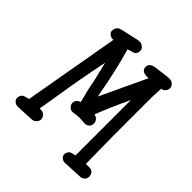

<svg xmlns="http://www.w3.org/2000/svg" viewBox="-171 -740 853 853"><g transform="rotate(45 255.0 -314.0)"><path d="M55 -95 134 -545H127Q119 -545 111 -551Q103 -557 101 -565V-572Q101 -589 117 -599L134 -604L215 -622H225Q233 -622 242 -615Q251 -608 253 -600V-594Q253 -576 239 -569L212 -561L208 -560Q238 -458 263 -318L365 -535H355Q320 -535 320 -562Q320 -585 352 -590L421 -599H436Q446 -599 455 -590.5Q464 -582 464 -571Q464 -562 458 -553.5Q452 -545 443 -543L438 -542Q438 -540 437.5 -536.5Q437 -533 437 -530Q435 -500 435 -487V-245Q435 -191 437 -79V-69H462Q484 -68 488 -41Q488 -17 464 -11L366 -6Q358 -6 349.5 -12Q341 -18 339 -27V-33Q339 -41 345 -49Q351 -57 358 -58L378 -63V-411Q331 -311 309 -251Q310 -251 311 -250.5Q312 -250 313 -250Q323 -248 329.5 -239.5Q336 -231 336 -221Q336 -208 327.5 -200Q319 -192 307 -192H302Q286 -194 272 -194Q258 -194 236 -190H231Q220 -190 211.5 -199Q203 -208 203 -219Q203 -234 217 -243L227 -247Q209 -313 203 -351Q181 -445 180 -447Q155 -327 135 -200L118 -98Q129 -98 134 -97Q143 -95 150 -86.5Q157 -78 157 -68Q157 -59 150 -50.5Q143 -42 135 -40Q127 -38 117 -38Q114 -38 106.5 -37.5Q99 -37 95 -37Q65 -35 41 -35Q32 -35 24 -41Q16 -47 14 -56V-62Q14 -71 19.5 -79Q25 -87 33 -88Q40 -91 50 -93Z"/></g></svg>

Font: Because We Build
Style: Regular
Weight: 400
Designer: Liz Wetzel, Aaron Williamson, Russ McMullin
Foundry: Red Hat
Version: Version 1.000